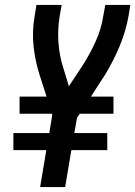

<svg xmlns="http://www.w3.org/2000/svg" viewBox="-20 -755 546 775"><path d="M142 0 167 -149H34V-218H179L191 -291L189 -296H59V-365H168L140 -452Q122 -508 115.5 -568.5Q109 -629 120 -691L127 -735H229L221 -691Q212 -636 216 -582Q220 -528 236 -479L258 -407L313 -490Q343 -537 366 -587.5Q389 -638 397 -691L405 -735H506L499 -691Q488 -629 463 -569Q438 -509 404 -453L403 -452Q402 -449 400 -446.5Q398 -444 396 -441L347 -365H438V-296H302L291 -280L280 -218H413V-149H268L243 0Z"/></svg>

Font: iosevka_custom_sans_ss08 SmBd
Style: Italic
Weight: 600
Italic angle: -10°
Designer: Belleve Invis
Foundry: Belleve Invis
Version: Version 10.3.0; ttfautohint (v1.8.3)